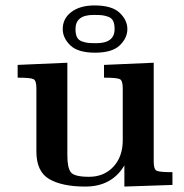

<svg xmlns="http://www.w3.org/2000/svg" viewBox="-20 -681 678 707"><path d="M45 -395V-442L228 -450V-109Q228 -63 241 -46.5Q254 -30 308 -30Q363 -30 397.5 -67Q432 -104 432 -165V-356Q432 -384 421.5 -389.5Q411 -395 363 -395V-442L546 -450V-86Q546 -58 556.5 -52.5Q567 -47 615 -47V0L438 6V-72Q392 6 294 6Q209 6 161.5 -21.5Q114 -49 114 -123V-356Q114 -384 103.5 -389.5Q93 -395 45 -395ZM211 -574Q211 -613 243 -637Q275 -661 328 -661Q392 -661 420.5 -634Q449 -607 449 -574Q449 -541 421 -514Q393 -487 330 -487Q267 -487 239 -514Q211 -541 211 -574ZM258 -574Q258 -555 263.5 -544Q269 -533 282 -528.5Q295 -524 305 -523Q315 -522 335 -522Q402 -522 402 -574Q402 -593 396.5 -604Q391 -615 378 -619.5Q365 -624 355 -625Q345 -626 324 -626Q258 -626 258 -574Z"/></svg>

Font: CMU Serif
Style: Bold
Weight: 700
Version: Version 0.7.0